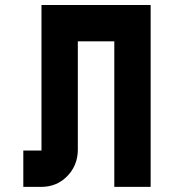

<svg xmlns="http://www.w3.org/2000/svg" viewBox="-20 -728 678 748"><path d="M141.6 -708.5H566.9V0H425.3V-566.9H283.2V-141.6Q281.7 -81.5 241 -40.8Q200.2 0 141.6 0H70.8V-141.6H141.6Z"/></svg>

Font: Blazma
Style: Regular
Weight: 400
Designer: GGBotNet
Version: 1.00